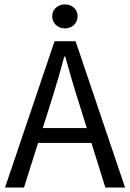

<svg xmlns="http://www.w3.org/2000/svg" viewBox="-20 -841 584 861"><path d="M2.6 0 224.7 -656.3H318.9L540.9 0H452.4L338 -366.6Q320.3 -421.8 304.2 -476.5Q288.1 -531.1 272.3 -587.7H268.3Q253.2 -531.1 237.1 -476.5Q221 -421.8 203.3 -366.6L87.6 0ZM119.4 -199.9V-266.6H421.6V-199.9ZM271 -713.7Q247.4 -713.7 230.8 -729Q214.2 -744.4 214.2 -768.1Q214.2 -791.6 230.8 -806.4Q247.4 -821.2 271 -821.2Q295.3 -821.2 311.6 -806.4Q327.9 -791.6 327.9 -768.1Q327.9 -744.4 311.6 -729Q295.3 -713.7 271 -713.7Z"/></svg>

Font: Source Sans 3 Variable
Style: Regular
Weight: 200
Designer: Paul D. Hunt
Foundry: Adobe Systems Incorporated
Version: Version 3.026